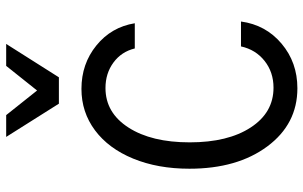

<svg xmlns="http://www.w3.org/2000/svg" viewBox="-206 -796 1011 640"><g transform="rotate(-90 300.0 -475.5)"><path d="M465.8 -178.2H548.8Q537.6 -95.7 475.1 -43Q412.6 9.8 326.2 9.8Q207 9.8 132.6 -90.3Q58.1 -190.4 58.1 -350.1Q58.1 -455.6 91.8 -537.6Q125.5 -619.6 186 -664.8Q246.6 -710 324.2 -710Q407.7 -710 469 -660.2Q530.3 -610.4 543 -532.2H459Q448.2 -576.7 412.1 -603.3Q376 -629.9 327.1 -629.9Q244.6 -629.9 195.3 -553.2Q146 -476.6 146 -349.1Q146 -221.7 195.6 -145.8Q245.1 -69.8 328.1 -69.8Q379.9 -69.8 417.5 -99.6Q455.1 -129.4 465.8 -178.2ZM274.9 -785.2 164.1 -960.9H236.8L318.8 -857.9L400.9 -960.9H474.1L362.8 -785.2Z"/></g></svg>

Font: CommitMono
Style: Regular
Weight: 400
Monospace: yes
Designer: Eigil Nikolajsen
Foundry: Eigil Nikolajsen
Version: Version 1.143